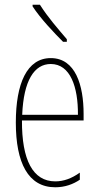

<svg xmlns="http://www.w3.org/2000/svg" viewBox="-20 -783 420 813"><path d="M149 -763H118V-756C151 -705 209 -644 247 -606H263V-617C224 -663 184 -708 149 -763ZM195 -537C94 -537 47 -429 47 -264C47 -94 99 10 214 10C255 10 290 -3 318 -22V-52C283 -27 249 -15 214 -15C119 -15 72 -106 73 -273H334V-301C334 -421 300 -537 195 -537ZM195 -512C278 -512 311 -414 310 -297H74C80 -442 125 -512 195 -512Z"/></svg>

Font: Noto Sans Tamil ExtraCondensed Thin
Style: Regular
Weight: 100
Width: 2
Designer: Jelle Bosma - Monotype Design Team
Foundry: Monotype Imaging Inc.
Version: Version 2.004